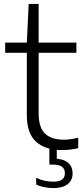

<svg xmlns="http://www.w3.org/2000/svg" viewBox="-20 -760 428 984"><path d="M296 9Q211.5 9 164.5 -34Q117.5 -77 117.5 -170V-541.5L127 -740H178V-180.5Q178 -106 211 -75Q244 -44 307 -44Q324 -44 341.5 -46.5Q359 -49 381 -54V-0.5Q358.5 4.5 338.2 6.8Q318 9 296 9ZM6.5 -489.5V-541.5H371.5V-489.5ZM253.5 204Q231 204 207 199.2Q183 194.5 165.5 185.5V150.5Q188 162 210.2 166.5Q232.5 171 253 171Q283 171 297.8 160.5Q312.5 150 312.5 127.5Q312.5 83.5 252 83.5H233V-10H271V69.5L256 53Q302.5 53 327.2 72.8Q352 92.5 352 129Q352 164.5 326.2 184.2Q300.5 204 253.5 204Z"/></svg>

Font: Encode Sans SemiExpanded Light
Style: Regular
Weight: 300
Width: 6
Designer: Multiple Designers
Foundry: Impallari Type
Version: Version 3.002